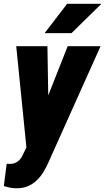

<svg xmlns="http://www.w3.org/2000/svg" viewBox="-38 -770 550 1004"><path d="M134.8 -69.8 315.9 -528.3H487.8L215.3 79.1Q203.1 106.9 187.7 131.6Q172.4 156.2 152.3 174.8Q132.3 193.4 106.7 204.1Q81.1 214.8 47.9 214.4Q30.8 214.8 14.6 211.4Q-1.5 208 -18.1 203.1L-2.9 85.9Q0.5 86.4 3.9 86.7Q7.3 86.9 10.7 86.9Q28.3 87.4 41.5 81.8Q54.7 76.2 64.5 65.7Q74.2 55.2 81.1 40ZM210 -528.3 216.3 -150.9 203.1 15.6 101.6 15.1 46.9 -528.3ZM195.3 -596.7 313 -750H492.2L335.9 -596.7Z"/></svg>

Font: Roboto Condensed Black
Style: Italic
Weight: 900
Italic angle: -12°
Designer: Christian Robertson
Foundry: Google
Version: Version 3.008; 2023